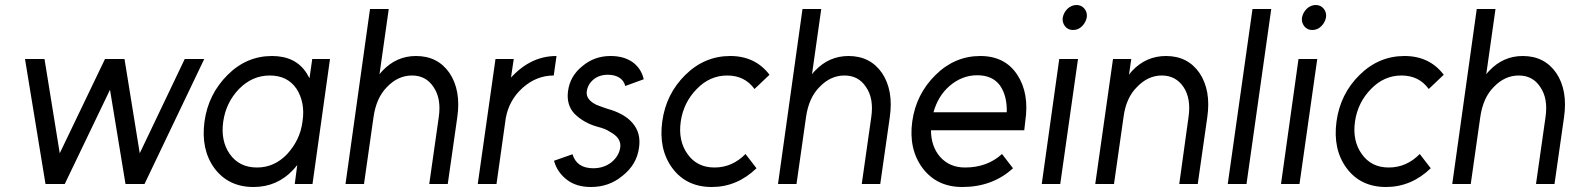

<svg xmlns="http://www.w3.org/2000/svg" viewBox="-20 -736 6292 768"><path d="M719 -500 539 -123 478 -500H400L219 -123L158 -500H80L162 0H239L420 -377L482 0H558L797 -500Z M1229 -500 1218 -423Q1215 -428 1212 -433.5Q1209 -439 1206 -444Q1162 -512 1068 -512Q966 -512 890 -436Q813 -359 798 -250Q783 -139 837 -64Q893 12 994 12Q1088 12 1152 -56Q1156 -60 1160.5 -65.5Q1165 -71 1169 -76L1159 0H1230L1300 -500ZM1059 -434Q1130 -434 1166 -381Q1183 -355 1189.5 -322Q1196 -289 1190 -250Q1185 -211 1169 -178.5Q1153 -146 1128 -119Q1077 -66 1008 -66Q937 -66 899 -120Q862 -173 873 -250Q884 -326 936 -380Q989 -434 1059 -434Z M1771 0 1809 -266Q1817 -321 1809 -365.5Q1801 -410 1778 -444Q1731 -512 1644 -512Q1566 -512 1510 -453Q1507 -450 1504 -446.5Q1501 -443 1498 -439L1535 -700H1460L1362 0H1436L1474 -267Q1485 -345 1528 -388Q1572 -434 1628 -434Q1684 -434 1714 -388Q1746 -342 1735 -267L1697 0Z M1962 -500 1891 0H1966L2003 -263Q2016 -336 2071 -385Q2126 -434 2195 -434L2206 -512Q2150 -512 2102 -487Q2072 -472 2042 -444Q2038 -440 2033.5 -435.5Q2029 -431 2024 -426L2035 -500Z M2555 -419Q2545 -462 2511 -487Q2476 -512 2422 -512Q2357 -512 2309 -471Q2260 -432 2252 -371Q2245 -316 2278 -281Q2295 -264 2318 -250.5Q2341 -237 2370 -229Q2386 -225 2398.5 -220Q2411 -215 2421 -208Q2466 -184 2461 -146Q2456 -112 2426 -87Q2395 -63 2353 -63Q2287 -63 2270 -119L2196 -93Q2209 -46 2249 -16Q2286 12 2344 12Q2416 12 2469 -32Q2527 -77 2536 -145Q2545 -204 2510 -244Q2478 -282 2409 -301Q2397 -305 2386 -309Q2375 -313 2365 -317Q2323 -338 2327 -370Q2331 -399 2354 -418Q2377 -437 2412 -437Q2439 -437 2458 -425Q2476 -413 2481 -392Z M2901 -512Q2798 -512 2721 -436Q2644 -360 2629 -250Q2614 -139 2669 -64Q2725 12 2827 12Q2928 12 3006 -63L2962 -120Q2909 -66 2838 -66Q2768 -66 2730 -120Q2692 -173 2703 -250Q2714 -326 2767 -380Q2819 -434 2889 -434Q2959 -434 2998 -380L3058 -437Q3001 -512 2901 -512Z M3501 0 3539 -266Q3547 -321 3539 -365.5Q3531 -410 3508 -444Q3461 -512 3374 -512Q3296 -512 3240 -453Q3237 -450 3234 -446.5Q3231 -443 3228 -439L3265 -700H3190L3092 0H3166L3204 -267Q3215 -345 3258 -388Q3302 -434 3358 -434Q3414 -434 3444 -388Q3476 -342 3465 -267L3427 0Z M4077 -215 4081 -250Q4098 -363 4049 -437Q4000 -512 3901 -512Q3799 -512 3722 -436Q3644 -359 3629 -250Q3614 -140 3670 -64Q3727 12 3829 12Q3950 12 4032 -63L3988 -120Q3929 -66 3840 -66Q3778 -66 3740 -109Q3722 -130 3713 -156.5Q3704 -183 3704 -215ZM3889 -435Q3950 -435 3980 -394Q4009 -352 4007 -287H3714Q3732 -352 3778 -392Q3828 -435 3889 -435Z M4147 0H4221L4292 -500H4217ZM4327 -666Q4330 -686 4318 -701Q4306 -716 4286 -716Q4266 -716 4250 -701Q4235 -686 4231 -666Q4228 -647 4240 -631Q4252 -616 4272 -616Q4293 -616 4308 -631Q4323 -646 4327 -666Z M4771 0 4809 -266Q4817 -321 4809 -365.5Q4801 -410 4778 -444Q4731 -512 4644 -512Q4564 -512 4508 -452Q4505 -449 4502 -445Q4499 -441 4496 -437L4505 -500H4432L4361 0H4436L4474 -267Q4484 -345 4528 -388Q4572 -434 4627 -434Q4683 -434 4714 -388Q4745 -342 4734 -267L4697 0Z M4990 -700 4891 0H4966L5065 -700Z M5104 0H5178L5249 -500H5174ZM5284 -666Q5287 -686 5275 -701Q5263 -716 5243 -716Q5223 -716 5207 -701Q5192 -686 5188 -666Q5185 -647 5197 -631Q5209 -616 5229 -616Q5250 -616 5265 -631Q5280 -646 5284 -666Z M5598 -512Q5495 -512 5418 -436Q5341 -360 5326 -250Q5311 -139 5366 -64Q5422 12 5524 12Q5625 12 5703 -63L5659 -120Q5606 -66 5535 -66Q5465 -66 5427 -120Q5389 -173 5400 -250Q5411 -326 5464 -380Q5516 -434 5586 -434Q5656 -434 5695 -380L5755 -437Q5698 -512 5598 -512Z M6198 0 6236 -266Q6244 -321 6236 -365.5Q6228 -410 6205 -444Q6158 -512 6071 -512Q5993 -512 5937 -453Q5934 -450 5931 -446.5Q5928 -443 5925 -439L5962 -700H5887L5789 0H5863L5901 -267Q5912 -345 5955 -388Q5999 -434 6055 -434Q6111 -434 6141 -388Q6173 -342 6162 -267L6124 0Z"/></svg>

Font: Unageo
Style: Regular-Italic
Weight: 400
Designer: Richard Sepsi
Foundry: Richard Sepsi
Version: Version 2.000